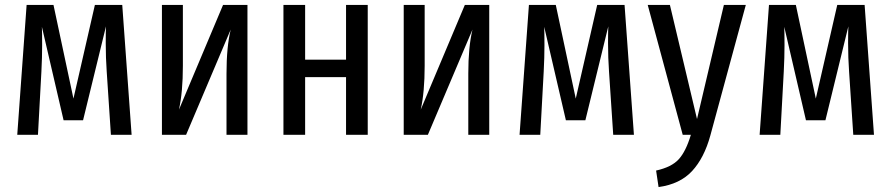

<svg xmlns="http://www.w3.org/2000/svg" viewBox="-20 -547 3616 779"><path d="M514 0H430L413 -256Q409 -312 409 -372Q409 -417 410 -440L317 -59H238L150 -438Q151 -412 151 -364Q151 -314 148 -257L134 0H50L88 -527H197L278 -147L365 -527H476Z M984 0H899V-248Q899 -357 916 -427L735 0H637V-527H722V-280Q722 -173 706 -102L885 -527H984Z M1384 0V-234H1218V0H1130V-527H1218V-305H1384V-527H1472V0Z M1965 0H1880V-248Q1880 -357 1897 -427L1716 0H1618V-527H1703V-280Q1703 -173 1687 -102L1866 -527H1965Z M2552 0H2468L2451 -256Q2447 -312 2447 -372Q2447 -417 2448 -440L2355 -59H2276L2188 -438Q2189 -412 2189 -364Q2189 -314 2186 -257L2172 0H2088L2126 -527H2235L2316 -147L2403 -527H2514Z M2862 3Q2837 94 2788 147Q2739 200 2652 212L2642 145Q2705 131 2734 99Q2763 67 2783 0H2750L2608 -527H2698L2808 -64L2917 -527H3006Z M3526 0H3442L3425 -256Q3421 -312 3421 -372Q3421 -417 3422 -440L3329 -59H3250L3162 -438Q3163 -412 3163 -364Q3163 -314 3160 -257L3146 0H3062L3100 -527H3209L3290 -147L3377 -527H3488Z"/></svg>

Font: Fira Sans Extra Condensed
Style: Regular
Weight: 400
Width: 1
Designer: Carrois Corporate & Edenspiekermann AG
Foundry: Carrois Corporate GbR & Edenspiekermann AG
Version: Version 4.203